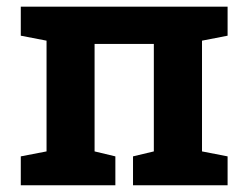

<svg xmlns="http://www.w3.org/2000/svg" viewBox="-20 -548 732 568"><path d="M41.5 0V-85.4L117.7 -100.1V-427.7L41.5 -442.4V-528.3H653.3V-442.4L577.6 -427.7V-100.1L653.3 -85.4V0H373.5V-85.4L435.1 -100.1V-418H259.8V-100.1L321.3 -85.4V0Z"/></svg>

Font: Robotiche
Style: Bold
Weight: 700
Designer: Google
Version: Version 2.001